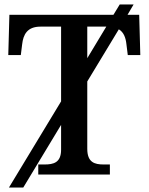

<svg xmlns="http://www.w3.org/2000/svg" viewBox="-20 -780 664 858"><path d="M20 58H84L253 -222V-111C253 -53 219 -45 179 -45H151V0H471V-45H443C403 -45 370 -54 370 -115V-416L511 -649C533 -636 542 -611 545 -582L551 -534H607L602 -714H550L577 -760H515L487 -714H22L17 -534H73L79 -582C84 -626 102 -661 161 -661H253V-327ZM370 -661H455L370 -520Z"/></svg>

Font: Noto Serif Medium
Style: Regular
Weight: 500
Designer: Monotype Design Team
Foundry: Monotype Imaging Inc.
Version: Version 2.013